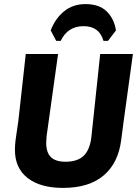

<svg xmlns="http://www.w3.org/2000/svg" viewBox="-20 -909 674 939"><path d="M255 -709 228 -760Q249 -817 292.5 -853Q336 -889 398 -889Q466 -889 502.5 -852.5Q539 -816 547 -760L508 -709H486Q466 -781 389 -781Q311 -781 277 -709ZM630 -645 585 -318 573 -226Q559 -112 487 -51Q415 10 288 10Q177 10 115 -38.5Q53 -87 53 -176Q53 -198 56 -223L70 -320L106 -645H264L208 -244Q206 -220 206 -211Q206 -163 229 -140.5Q252 -118 301 -118Q359 -118 389.5 -147.5Q420 -177 427 -240L470 -645Z"/></svg>

Font: Alegreya Sans ExtraBold
Style: Italic
Weight: 800
Italic angle: -7°
Designer: Juan Pablo del Peral
Foundry: Huerta Tipografica
Version: Version 2.007